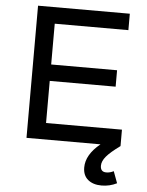

<svg xmlns="http://www.w3.org/2000/svg" viewBox="-60 -748 774 1013"><g transform="rotate(5 326.5 -242.0)"><path d="M504 112Q504 145 535 145Q555 145 574 135L597 197Q559 216 516 216Q471 216 444 193.5Q417 171 417 129Q417 61 492 0H100V-700H586V-613H196V-397H545V-310H196V-87H598V0Q547 37 525.5 62.5Q504 88 504 112Z"/></g></svg>

Font: Montserrat
Style: Regular
Weight: 400
Designer: Julieta Ulanovsky
Foundry: Julieta Ulanovsky
Version: Version 6.001